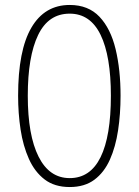

<svg xmlns="http://www.w3.org/2000/svg" viewBox="-20 -744 559 774"><path d="M466 -358Q466 -285 456 -218.5Q446 -152 423 -100.5Q400 -49 360.5 -19.5Q321 10 261 10Q200 10 160 -20.5Q120 -51 96.5 -103.5Q73 -156 63 -221.5Q53 -287 53 -358Q53 -541 106.5 -632.5Q160 -724 261 -724Q336 -724 381 -676.5Q426 -629 446 -546Q466 -463 466 -358ZM92 -358Q92 -199 135.5 -112.5Q179 -26 261 -26Q344 -26 385.5 -110.5Q427 -195 427 -358Q427 -518 385.5 -603.5Q344 -689 261 -689Q175 -689 133.5 -602.5Q92 -516 92 -358Z"/></svg>

Font: Noto Sans Malayalam ExtraCondensed ExtraLight
Style: Regular
Weight: 200
Width: 2
Designer: Jelle Bosma - Monotype Design Team
Foundry: Monotype Imaging Inc.
Version: Version 2.104; ttfautohint (v1.8.4.7-5d5b)